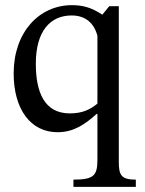

<svg xmlns="http://www.w3.org/2000/svg" viewBox="-20 -505 561 745"><path d="M507 220V192C451 192 441 175 441 124V-481H404L377 -448C335 -476 301 -485 259 -485C132 -485 33 -380 33 -220C33 -81 99 8 203 8C268 8 311 -24 355 -63H358V113C358 175 346 192 265 192V220ZM251 -65C151 -65 119 -149 119 -258C119 -383 174 -445 258 -445C311 -445 345 -416 358 -366V-103C330 -80 300 -65 251 -65Z"/></svg>

Font: STIX Two Text
Style: Regular
Weight: 400
Designer: Ross Mills, John Hudson & Paul Hanslow, Tiro Typeworks Ltd; with prior portions MicroPress Inc., and Coen Hoffman.
Foundry: Tiro Typeworks Ltd
Version: Version 2.13 b171